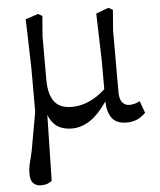

<svg xmlns="http://www.w3.org/2000/svg" viewBox="-53 -537 690 830"><g transform="rotate(-5 292.0 -121.5)"><path d="M567 -25Q546 -5 526.5 2.5Q507 10 485 10Q439 10 420 -17Q401 -44 400 -89Q363 -35 325.5 -10Q288 15 246 15Q170 15 145 -53L139 233Q131 239 120 243.5Q109 248 91 248Q72 248 59 236Q46 224 46 196Q46 168 53 142.5Q60 117 65 91L94 -71V-261L88 -473L143 -491L161 -481L154 -392V-207Q154 -170 161 -145.5Q168 -121 181 -106Q194 -91 212.5 -84.5Q231 -78 254 -78Q330 -78 400 -142V-261L394 -471L448 -491L467 -481L460 -392V-124Q460 -93 472 -79Q484 -65 502 -65Q512 -65 523 -67.5Q534 -70 541 -74L548 -77Z"/></g></svg>

Font: SourceSerifPro
Style: Book
Weight: 400
Designer: Frank Grießhammer
Foundry: Adobe Systems Incorporated
Version: Version 1.014;PS Version 1.0;hotconv 1.0.73;makeotf.lib2.5.5